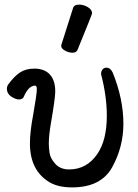

<svg xmlns="http://www.w3.org/2000/svg" viewBox="-20 -790 598 834"><path d="M293 24Q232 24 194 1Q110 -50 110 -167Q110 -217 124 -291Q140 -381 140 -403Q140 -418 132 -418Q104 -418 83 -369Q78 -358 62 -358Q48 -358 29 -370.5Q10 -383 10 -404Q10 -414 15 -422Q41 -458 66.5 -475Q92 -492 130 -492Q167 -492 191 -472Q220 -446 220 -393Q220 -363 201 -254Q192 -201 192 -166Q192 -152 195 -127.5Q198 -103 220 -78.5Q242 -54 280 -54Q358 -54 404 -123Q444 -183 444 -287Q444 -372 419 -468Q419 -481 425.5 -488.5Q432 -496 442 -496Q460 -496 470 -474Q516 -359 516 -253Q516 -152 467.5 -64Q419 24 293 24ZM295 -561Q279 -561 262.5 -570Q246 -579 246 -590Q246 -598 248 -600L297 -754Q301 -770 324 -770Q343 -770 361.5 -759Q380 -748 380 -732Q380 -728 317 -574Q312 -561 295 -561Z"/></svg>

Font: LXGW WenKai Medium
Style: Regular
Weight: 500
Designer: LXGW / Fontworks Inc.
Foundry: LXGW / Fontworks Inc.
Version: Version 1.501; October 10, 2024